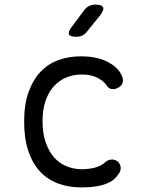

<svg xmlns="http://www.w3.org/2000/svg" viewBox="-20 -805 640 835"><path d="M85 -275Q85 -352 104.5 -405.5Q124 -459 157 -493.5Q190 -528 235 -544Q280 -560 331 -560Q367 -560 395.5 -554Q424 -548 445 -537.5Q466 -527 481 -514Q496 -501 504 -487Q518 -464 514 -448Q510 -432 495 -424Q479 -415 464.5 -418Q450 -421 442 -436Q430 -453 403 -467Q376 -481 335 -481Q299 -481 268 -468Q237 -455 214 -429.5Q191 -404 178 -366.5Q165 -329 165 -277Q165 -227 178 -188Q191 -149 213.5 -122.5Q236 -96 268 -82.5Q300 -69 337 -69Q365 -69 392.5 -76Q420 -83 436 -98Q447 -109 463 -111Q479 -113 494 -101Q499 -95 502 -88Q505 -81 505 -73Q505 -65 500.5 -56Q496 -47 487 -37Q475 -22 457.5 -13Q440 -4 420.5 1Q401 6 378.5 8Q356 10 332 10Q278 10 232.5 -7Q187 -24 154.5 -58.5Q122 -93 103.5 -147.5Q85 -202 85 -275ZM313 -645Q285 -645 280 -655.5Q275 -666 292 -688L347 -762Q356 -773 367.5 -779Q379 -785 394 -785Q422 -785 428 -774Q434 -763 416 -739L357 -666Q349 -656 338 -650.5Q327 -645 313 -645Z"/></svg>

Font: Maple Mono NL Light
Style: Regular
Weight: 300
Monospace: yes
Designer: subframe7536
Version: Version 7.000